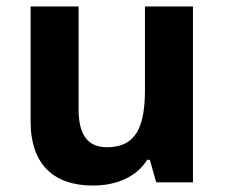

<svg xmlns="http://www.w3.org/2000/svg" viewBox="-20 -566 697 596"><path d="M579 -546H430V-289C430 -173 403 -109 312 -109C251 -109 224 -149 224 -227V-546H75V-190C75 -50 152 10 269 10C337 10 402 -14 437 -70H445L465 0H579Z"/></svg>

Font: Noto Kufi Arabic
Style: Bold
Weight: 700
Designer: Monotype Design Team, David Williams, Khaled Hosny
Foundry: Google LLC
Version: Version 2.109